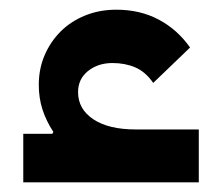

<svg xmlns="http://www.w3.org/2000/svg" viewBox="-20 -376 458 396"><path d="M28 -100H88L90 -104Q75 -127 67.5 -150.5Q60 -174 60 -201Q60 -234 72 -262Q84 -290 105 -311Q126 -332 155.5 -344Q185 -356 220 -356Q269 -356 307.5 -335.5Q346 -315 372 -278L296 -205Q280 -228 259 -237Q238 -246 212 -246Q182 -246 161.5 -229.5Q141 -213 141 -186Q141 -151 172.5 -130Q204 -109 260 -109H390V0H28Z"/></svg>

Font: IBM Plex Sans Arabic Medium
Style: Regular
Weight: 500
Designer: Mike Abbink, Paul van der Laan, Pieter van Rosmalen, Wael Morcos, Khajak Apelian
Foundry: Bold Monday
Version: Version 1.1